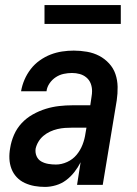

<svg xmlns="http://www.w3.org/2000/svg" viewBox="-20 -727 540 755"><path d="M157 8Q136 8 116 4.5Q96 1 77.5 -7.5Q59 -16 45.5 -30.5Q32 -45 25 -63.5Q18 -82 17 -102.5Q16 -123 20 -145Q24 -171 35 -196.5Q46 -222 65 -242.5Q84 -263 109 -277Q134 -291 160 -299Q186 -307 212.5 -310Q239 -313 265 -313H335L340 -347Q341 -352 341.5 -358Q342 -364 342 -369Q342 -385 336.5 -399Q331 -413 319.5 -422.5Q308 -432 293.5 -436Q279 -440 263 -440Q247 -440 230.5 -436.5Q214 -433 199.5 -423.5Q185 -414 175 -399.5Q165 -385 163 -369V-368H63V-369Q67 -392 76.5 -414Q86 -436 101 -455.5Q116 -475 136.5 -489.5Q157 -504 179 -512.5Q201 -521 224 -524.5Q247 -528 270 -528Q296 -528 322 -523.5Q348 -519 370 -507.5Q392 -496 409 -477.5Q426 -459 434 -435.5Q442 -412 442.5 -385.5Q443 -359 439 -332L384 0H283L297 -89Q287 -69 272.5 -50.5Q258 -32 240 -18.5Q222 -5 200 1.5Q178 8 157 8ZM200 -80Q222 -80 244 -90Q266 -100 281 -118Q296 -136 304.5 -158Q313 -180 316 -202L320 -225H265Q250 -225 235.5 -224Q221 -223 206 -219.5Q191 -216 177 -209.5Q163 -203 151 -193Q139 -183 131 -169.5Q123 -156 120 -142Q118 -126 124 -112.5Q130 -99 142.5 -92Q155 -85 170 -82.5Q185 -80 200 -80ZM455 -633H155V-707H455Z"/></svg>

Font: Iosevka Semibold Oblique
Style: Regular
Weight: 600
Italic angle: -9°
Monospace: yes
Designer: Belleve Invis
Foundry: Belleve Invis
Version: Version 32.5.0; ttfautohint (v1.8.4)